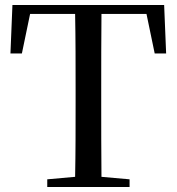

<svg xmlns="http://www.w3.org/2000/svg" viewBox="-20 -752 710 772"><path d="M22 -537H68L101 -696H282C284 -595 284 -494 284 -392V-339C284 -239 284 -139 282 -41L170 -31V0H501V-31L388 -41C387 -140 387 -240 387 -340V-392C387 -494 387 -596 388 -696H569L602 -537H648L640 -732H30Z"/></svg>

Font: Noto Serif JP Medium
Style: Regular
Weight: 500
Designer: Ryoko NISHIZUKA 西塚涼子 (kana & ideographs); Frank Grießhammer (Latin, Greek & Cyrillic); Wenlong ZHANG 张文龙 (bopomofo); San
Foundry: Adobe
Version: Version 2.001;hotconv 1.1.0;makeotfexe 2.6.0